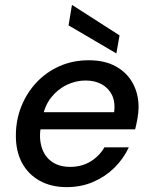

<svg xmlns="http://www.w3.org/2000/svg" viewBox="-20 -755 622 787"><path d="M253 12Q190 12 143 -14Q96 -40 70.5 -87Q45 -134 45 -199Q45 -263 67.5 -319Q90 -375 130 -417.5Q170 -460 224.5 -484Q279 -508 344 -508Q410 -508 455.5 -482.5Q501 -457 524.5 -413.5Q548 -370 548 -316Q548 -295 543.5 -269.5Q539 -244 534 -225H121L133 -295H448Q453 -337 439 -365.5Q425 -394 397 -409.5Q369 -425 331 -425Q291 -425 253.5 -407Q216 -389 189 -354.5Q162 -320 153 -267L148 -239Q139 -191 150.5 -152.5Q162 -114 192 -92.5Q222 -71 268 -71Q315 -71 351 -93Q387 -115 408 -151H508Q486 -104 449 -67.5Q412 -31 362.5 -9.5Q313 12 253 12ZM457 -536 261 -651 275 -735 470 -610Z"/></svg>

Font: DM Sans 24pt Medium
Style: Italic
Weight: 500
Italic angle: -10°
Designer: Colophon Foundry, Jonny Pinhorn
Foundry: Colophon Foundry
Version: Version 4.004;gftools[0.9.30]